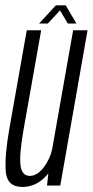

<svg xmlns="http://www.w3.org/2000/svg" viewBox="-20 -714 357 739"><path d="M161 0 166 -46.5Q162 -41.5 158 -37Q118.5 5.5 66.5 5.5Q6 5.5 2 -55.8Q-2 -117 16 -218.5L83 -597.5H138.5L71 -217Q54 -120.5 58.8 -78.8Q63.5 -37 95 -37Q124 -37 150 -72Q172 -102 180.5 -138.5L261.5 -597.5H317L212 0ZM130.5 -623.5 195 -693.5H233L274 -623.5H241L211 -674L164 -623.5Z"/></svg>

Font: Anybody Condensed Light
Style: Italic
Weight: 300
Width: 3
Italic angle: -10°
Designer: Tyler Finck
Foundry: Etcetera Type Company
Version: Version 1.010; ttfautohint (v1.8.3) -l 8 -r 50 -G 200 -x 14 